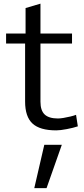

<svg xmlns="http://www.w3.org/2000/svg" viewBox="-20 -692 450 1025"><path d="M280 4Q193 4 153.5 -32.5Q114 -69 114 -150V-459.5H12.5V-513H116.5V-649L196 -672.5V-513H364.5V-459.5H196V-149Q196 -102 218.5 -80.8Q241 -59.5 289.5 -59.5Q301 -59.5 319.2 -62.5Q337.5 -65.5 356 -70Q374.5 -74.5 386 -79L395.5 -17.5Q372 -9.5 336.8 -2.8Q301.5 4 280 4ZM163 312.5 216.5 81H310L228.5 312.5Z"/></svg>

Font: Mooli
Style: Regular
Weight: 400
Designer: Vernon Adams
Foundry: Vernon Adams
Version: Version 1.000; ttfautohint (v1.8.4.7-5d5b);gftools[0.9.33]